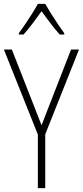

<svg xmlns="http://www.w3.org/2000/svg" viewBox="-20 -969 427 989"><path d="M194 -324 346 -714H387L213 -277V0H175V-276L0 -714H41ZM213 -949Q226 -926 244.5 -896.5Q263 -867 281.5 -840Q300 -813 311 -798V-791H288Q265 -816 240 -849Q215 -882 194 -911Q174 -883 148.5 -849Q123 -815 101 -791H77V-798Q91 -817 109.5 -844Q128 -871 145.5 -899Q163 -927 175 -949Z"/></svg>

Font: Noto Sans Telugu Condensed ExtraLight
Style: Regular
Weight: 200
Width: 3
Designer: Jelle Bosma - Monotype Design Team
Foundry: Monotype Imaging Inc.
Version: Version 2.005; ttfautohint (v1.8.4.7-5d5b)